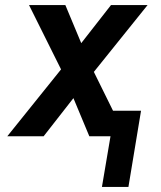

<svg xmlns="http://www.w3.org/2000/svg" viewBox="-20 -540 640 761"><path d="M384 201 418 0H334L271 -151L153 0H9L222 -265L95 -520H239L302 -369L420 -520H565L352 -255L428 -101H539L489 201Z"/></svg>

Font: Iosevka SS04 Extended Oblique
Style: Bold
Weight: 700
Width: 7
Italic angle: -9°
Monospace: yes
Designer: Belleve Invis
Foundry: Belleve Invis
Version: Version 19.0.0; ttfautohint (v1.8.4)